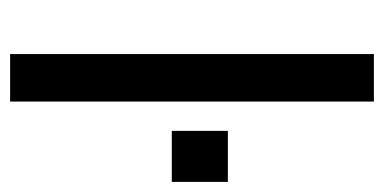

<svg xmlns="http://www.w3.org/2000/svg" viewBox="-210 -550 760 380"><g transform="rotate(90 170.0 -360.0)"><path d="M87 -720H181V0H87ZM340 -431V-320H239V-431Z"/></g></svg>

Font: Chivo
Style: Regular
Weight: 400
Designer: Hector Gatti
Foundry: Omnibus-Type
Version: Version 1.007;PS 001.007;hotconv 1.0.88;makeotf.lib2.5.64775